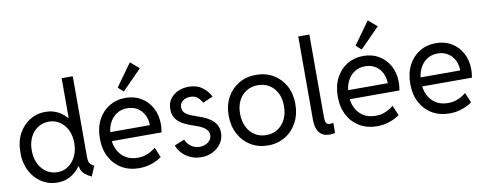

<svg xmlns="http://www.w3.org/2000/svg" viewBox="-65 -1101 3624 1429"><g transform="rotate(-10 1747.0 -386.0)"><path d="M531.2 7.8Q501.5 -6.3 483.4 -21.5Q465.3 -36.6 457.3 -54.7Q449.2 -72.8 449.2 -95.7L472.7 -84H424.8L451.2 -141.6V-402.3L426.8 -454.1H437.5V-752H521.5V-143.6Q521.5 -111.3 529.8 -95.7Q538.1 -80.1 563.5 -68.4ZM272.5 7.8Q225.1 7.8 182.9 -11Q140.6 -29.8 108.2 -64.9Q75.7 -100.1 57.1 -149.4Q38.6 -198.7 39.1 -259.8Q38.6 -341.8 70.8 -401.6Q103 -461.4 156.2 -493.9Q209.5 -526.4 272.5 -526.4Q337.4 -526.4 387.9 -492.7Q438.5 -459 467.5 -398.9Q496.6 -338.9 497.1 -259.8Q496.6 -182.1 467.5 -121.6Q438.5 -61 387.9 -26.6Q337.4 7.8 272.5 7.8ZM287.1 -68.4Q333 -68.4 368.9 -93.5Q404.8 -118.7 425.5 -161.9Q446.3 -205.1 446.3 -259.8Q446.3 -318.8 424.6 -361.6Q402.8 -404.3 366.7 -427.2Q330.6 -450.2 287.1 -450.2Q239.7 -450.2 202.9 -426Q166 -401.9 145.3 -358.9Q124.5 -315.9 125 -259.8Q124.5 -205.1 145.3 -161.9Q166 -118.7 202.9 -93.5Q239.7 -68.4 287.1 -68.4Z M889.6 7.8Q816.9 7.8 760.5 -25.1Q704.1 -58.1 671.9 -118.2Q639.6 -178.2 639.6 -259.8Q639.6 -340.8 670.9 -400.4Q702.1 -460 756.1 -492.7Q810.1 -525.4 877.9 -525.4Q944.8 -525.4 996.1 -494.9Q1047.4 -464.4 1076.4 -410.6Q1105.5 -356.9 1105.5 -288.1Q1105.5 -267.1 1103.3 -250.5Q1101.1 -233.9 1099.6 -225.6H703.1V-293.9H1023.4Q1023.4 -335.9 1005.9 -370.8Q988.3 -405.8 955.6 -426.5Q922.9 -447.3 877.9 -447.3Q832 -447.3 796.9 -423.8Q761.7 -400.4 741.7 -358.2Q721.7 -315.9 721.7 -259.8Q721.7 -203.1 742.7 -160.4Q763.7 -117.7 802.2 -94Q840.8 -70.3 893.6 -70.3Q924.8 -70.3 950.4 -78.4Q976.1 -86.4 995.8 -98.4Q1015.6 -110.4 1029.3 -122.1L1061.5 -45.9Q1031.7 -23.9 987.1 -8.1Q942.4 7.8 889.6 7.8ZM876 -574.2 835.9 -610.4 958 -780.3 1023.4 -723.6Z M1361.3 7.8Q1315.4 7.8 1278.1 -9.5Q1240.7 -26.9 1215.3 -54.4Q1189.9 -82 1179.7 -112.3L1255.9 -143.6Q1266.1 -114.3 1295.2 -92.3Q1324.2 -70.3 1361.3 -70.3Q1384.8 -70.3 1405.8 -79.3Q1426.8 -88.4 1439.9 -104.7Q1453.1 -121.1 1453.1 -143.6Q1453.1 -165.5 1440.9 -180.9Q1428.7 -196.3 1409.7 -207Q1390.6 -217.8 1369.9 -225.1Q1349.1 -232.4 1332 -238.3Q1302.7 -248 1270.5 -264.4Q1238.3 -280.8 1215.8 -309.3Q1193.4 -337.9 1193.4 -383.8Q1193.4 -429.2 1216.3 -460.9Q1239.3 -492.7 1276.4 -509Q1313.5 -525.4 1355.5 -525.4Q1418.5 -525.4 1460.2 -493.4Q1502 -461.4 1519.5 -421.9L1443.4 -389.6Q1431.6 -412.6 1410.9 -430.9Q1390.1 -449.2 1355.5 -449.2Q1324.2 -449.2 1299.8 -432.4Q1275.4 -415.5 1275.4 -383.8Q1275.4 -356.9 1292.5 -340.8Q1309.6 -324.7 1333.7 -314.9Q1357.9 -305.2 1379.9 -297.9Q1399.9 -291.5 1426.3 -280.8Q1452.6 -270 1477.5 -252.9Q1502.4 -235.8 1518.8 -210Q1535.2 -184.1 1535.2 -146.5Q1535.2 -101.6 1511 -66.7Q1486.8 -31.7 1447.3 -12Q1407.7 7.8 1361.3 7.8Z M1865.2 7.8Q1792.5 7.8 1735.6 -26.4Q1678.7 -60.5 1646 -121.3Q1613.3 -182.1 1613.3 -261.7Q1613.3 -339.8 1646 -399.2Q1678.7 -458.5 1735.6 -491.9Q1792.5 -525.4 1865.2 -525.4Q1938.5 -525.4 1995.4 -491.9Q2052.2 -458.5 2084.7 -399.2Q2117.2 -339.8 2117.2 -261.7Q2117.2 -182.1 2084.2 -121.3Q2051.3 -60.5 1994.4 -26.4Q1937.5 7.8 1865.2 7.8ZM1865.2 -70.3Q1913.6 -70.3 1951.2 -94.2Q1988.8 -118.2 2010 -161.1Q2031.2 -204.1 2031.2 -261.7Q2031.2 -317.9 2010 -359.6Q1988.8 -401.4 1951.2 -424.3Q1913.6 -447.3 1865.2 -447.3Q1817.4 -447.3 1779.8 -424.3Q1742.2 -401.4 1720.7 -359.6Q1699.2 -317.9 1699.2 -261.7Q1699.2 -204.1 1720.5 -161.1Q1741.7 -118.2 1779.1 -94.2Q1816.4 -70.3 1865.2 -70.3Z M2331.1 7.8Q2294.4 7.8 2271.2 -7.6Q2248 -22.9 2236.8 -52.5Q2225.6 -82 2225.6 -124V-752H2309.6V-122.1Q2309.6 -112.3 2311.3 -100.1Q2313 -87.9 2320.8 -79.1Q2328.6 -70.3 2347.7 -70.3Q2353.5 -70.3 2359.4 -71.5Q2365.2 -72.8 2371.1 -74.2V2Q2363.8 4.9 2353 6.3Q2342.3 7.8 2331.1 7.8Z M2687.5 7.8Q2614.7 7.8 2558.3 -25.1Q2502 -58.1 2469.7 -118.2Q2437.5 -178.2 2437.5 -259.8Q2437.5 -340.8 2468.8 -400.4Q2500 -460 2554 -492.7Q2607.9 -525.4 2675.8 -525.4Q2742.7 -525.4 2793.9 -494.9Q2845.2 -464.4 2874.3 -410.6Q2903.3 -356.9 2903.3 -288.1Q2903.3 -267.1 2901.1 -250.5Q2898.9 -233.9 2897.5 -225.6H2501V-293.9H2821.3Q2821.3 -335.9 2803.7 -370.8Q2786.1 -405.8 2753.4 -426.5Q2720.7 -447.3 2675.8 -447.3Q2629.9 -447.3 2594.7 -423.8Q2559.6 -400.4 2539.6 -358.2Q2519.5 -315.9 2519.5 -259.8Q2519.5 -203.1 2540.5 -160.4Q2561.5 -117.7 2600.1 -94Q2638.7 -70.3 2691.4 -70.3Q2722.7 -70.3 2748.3 -78.4Q2773.9 -86.4 2793.7 -98.4Q2813.5 -110.4 2827.1 -122.1L2859.4 -45.9Q2829.6 -23.9 2784.9 -8.1Q2740.2 7.8 2687.5 7.8ZM2673.8 -574.2 2633.8 -610.4 2755.9 -780.3 2821.3 -723.6Z M3235.4 7.8Q3162.6 7.8 3106.2 -25.1Q3049.8 -58.1 3017.6 -118.2Q2985.4 -178.2 2985.4 -259.8Q2985.4 -340.8 3016.6 -400.4Q3047.9 -460 3101.8 -492.7Q3155.8 -525.4 3223.6 -525.4Q3290.5 -525.4 3341.8 -494.9Q3393.1 -464.4 3422.1 -410.6Q3451.2 -356.9 3451.2 -288.1Q3451.2 -267.1 3449 -250.5Q3446.8 -233.9 3445.3 -225.6H3048.8V-293.9H3369.1Q3369.1 -335.9 3351.6 -370.8Q3334 -405.8 3301.3 -426.5Q3268.6 -447.3 3223.6 -447.3Q3177.7 -447.3 3142.6 -423.8Q3107.4 -400.4 3087.4 -358.2Q3067.4 -315.9 3067.4 -259.8Q3067.4 -203.1 3088.4 -160.4Q3109.4 -117.7 3147.9 -94Q3186.5 -70.3 3239.3 -70.3Q3270.5 -70.3 3296.1 -78.4Q3321.8 -86.4 3341.6 -98.4Q3361.3 -110.4 3375 -122.1L3407.2 -45.9Q3377.4 -23.9 3332.8 -8.1Q3288.1 7.8 3235.4 7.8Z"/></g></svg>

Font: Reddit Sans
Style: Regular
Weight: 400
Designer: Stephen Hutchings
Foundry: Reddit
Version: Version 1.014